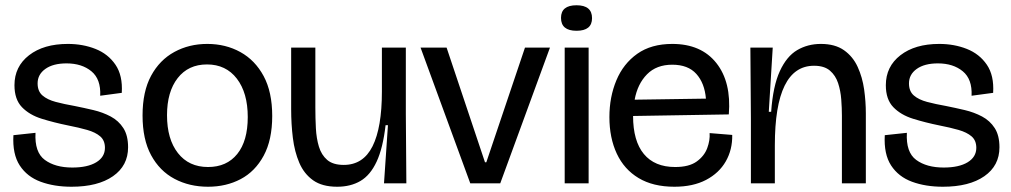

<svg xmlns="http://www.w3.org/2000/svg" viewBox="-20 -697 3843 730"><path d="M252 13Q186 13 134.5 -6Q83 -25 55 -68Q27 -111 31 -183L115 -192Q111 -118 150.5 -89Q190 -60 255 -60Q313 -60 346 -80Q379 -100 379 -135Q379 -163 361 -178.5Q343 -194 311.5 -203Q280 -212 239 -220Q185 -231 138.5 -245.5Q92 -260 63.5 -289.5Q35 -319 35 -373Q35 -444 90.5 -487Q146 -530 238 -530Q295 -530 343 -511Q391 -492 419 -451Q447 -410 443 -344L361 -333Q364 -396 327.5 -426Q291 -456 233 -456Q182 -456 152.5 -435Q123 -414 123 -380Q123 -350 141.5 -334Q160 -318 192 -309.5Q224 -301 264 -294Q299 -287 335 -278.5Q371 -270 401 -254Q431 -238 449 -210Q467 -182 467 -137Q467 -67 409.5 -27Q352 13 252 13Z M771 13Q700 13 643.5 -17Q587 -47 554.5 -107Q522 -167 522 -258Q522 -349 554.5 -409Q587 -469 643 -499.5Q699 -530 768 -530Q838 -530 894 -499Q950 -468 982.5 -407.5Q1015 -347 1015 -256Q1015 -165 982.5 -105Q950 -45 895 -16Q840 13 771 13ZM771 -62Q842 -62 882 -111.5Q922 -161 922 -252Q922 -344 880.5 -398Q839 -452 767 -452Q696 -452 655.5 -400Q615 -348 615 -259Q615 -168 656.5 -115Q698 -62 771 -62Z M1262 13Q1205 13 1170.5 -11.5Q1136 -36 1118 -78Q1100 -120 1093.5 -172.5Q1087 -225 1087 -282V-516H1179V-288Q1179 -248 1181 -209.5Q1183 -171 1192.5 -139.5Q1202 -108 1224 -89Q1246 -70 1287 -70Q1361 -70 1396.5 -141Q1432 -212 1432 -349V-516H1523V-264L1525 0H1440L1455 -221H1446Q1436 -134 1412 -82.5Q1388 -31 1350.5 -9Q1313 13 1262 13Z M1768 0 1579 -516H1678L1824 -80H1829L1976 -516H2071L1882 0Z M2127 0V-516H2218V0ZM2172 -580Q2113 -580 2113 -629Q2113 -677 2172 -677Q2231 -677 2231 -628Q2231 -580 2172 -580Z M2544 13Q2463 13 2408 -20Q2353 -53 2325 -113Q2297 -173 2297 -252Q2297 -328 2323.5 -391.5Q2350 -455 2403 -492.5Q2456 -530 2536 -530Q2646 -530 2703.5 -457.5Q2761 -385 2751 -262L2387 -256Q2387 -161 2428 -111.5Q2469 -62 2547 -62Q2600 -62 2629 -83Q2658 -104 2669 -134Q2680 -164 2678 -191L2764 -184Q2765 -128 2739.5 -83.5Q2714 -39 2664.5 -13Q2615 13 2544 13ZM2536 -451Q2476 -451 2440 -414.5Q2404 -378 2393 -318L2664 -322Q2659 -381 2627.5 -416Q2596 -451 2536 -451Z M2835 0V-245L2833 -516H2918L2903 -272H2912Q2919 -370 2945 -426.5Q2971 -483 3011 -506.5Q3051 -530 3101 -530Q3155 -530 3189 -506Q3223 -482 3241 -442.5Q3259 -403 3265.5 -357Q3272 -311 3272 -266V0H3181V-257Q3181 -286 3178.5 -319Q3176 -352 3166.5 -381Q3157 -410 3135.5 -428.5Q3114 -447 3075 -447Q2926 -447 2926 -144V0Z M3565 13Q3499 13 3447.5 -6Q3396 -25 3368 -68Q3340 -111 3344 -183L3428 -192Q3424 -118 3463.5 -89Q3503 -60 3568 -60Q3626 -60 3659 -80Q3692 -100 3692 -135Q3692 -163 3674 -178.5Q3656 -194 3624.5 -203Q3593 -212 3552 -220Q3498 -231 3451.5 -245.5Q3405 -260 3376.5 -289.5Q3348 -319 3348 -373Q3348 -444 3403.5 -487Q3459 -530 3551 -530Q3608 -530 3656 -511Q3704 -492 3732 -451Q3760 -410 3756 -344L3674 -333Q3677 -396 3640.5 -426Q3604 -456 3546 -456Q3495 -456 3465.5 -435Q3436 -414 3436 -380Q3436 -350 3454.5 -334Q3473 -318 3505 -309.5Q3537 -301 3577 -294Q3612 -287 3648 -278.5Q3684 -270 3714 -254Q3744 -238 3762 -210Q3780 -182 3780 -137Q3780 -67 3722.5 -27Q3665 13 3565 13Z"/></svg>

Font: Bricolage Grotesque 48pt
Style: Regular
Weight: 400
Designer: Mathieu Triay
Foundry: Atelier Triay
Version: Version 1.000; ttfautohint (v1.8.4.7-5d5b);gftools[0.9.32]